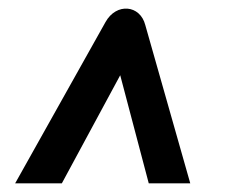

<svg xmlns="http://www.w3.org/2000/svg" viewBox="-20 -546 524 444"><path d="M324 -122H420L316 -488C304 -535 249 -540 224 -495L15 -122H123L258 -372Z"/></svg>

Font: United Sans
Style: Bold Italic
Weight: 700
Italic angle: -8°
Designer: Pablo Impallari, Rodrigo Fuenzalida (Modified by Dan O. Williams)
Version: Version 1.000;PS 001.000;hotconv 1.0.88;makeotf.lib2.5.64775